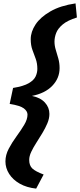

<svg xmlns="http://www.w3.org/2000/svg" viewBox="-20 -833 473 1131"><path d="M12 118Q12 80 31.5 43Q51 6 77 -29.5Q103 -65 122.5 -97.5Q142 -130 142 -158Q142 -178 120.5 -194.5Q99 -211 37 -221L57 -315Q119 -325 149.5 -343Q180 -361 190 -383Q200 -405 200 -427Q200 -460 190.5 -486Q181 -512 171 -539Q161 -566 161 -602Q161 -646 189.5 -689Q218 -732 277 -766Q336 -800 425 -813L433 -730Q378 -713 349.5 -689Q321 -665 311 -639Q301 -613 301 -588Q301 -564 308.5 -539.5Q316 -515 323.5 -488.5Q331 -462 331 -432Q331 -372 288 -327.5Q245 -283 168 -268Q218 -258 244.5 -229Q271 -200 271 -162Q271 -135 259 -106.5Q247 -78 229.5 -49Q212 -20 194 8Q176 36 164 61.5Q152 87 152 109Q152 142 170.5 159.5Q189 177 237 195L193 278Q137 272 96.5 249Q56 226 34 191.5Q12 157 12 118Z"/></svg>

Font: Radio Canada
Style: Italic
Weight: 400
Italic angle: -12°
Designer: Charles Daoud, Etienne Aubert Bonn, Alexandre Saumier Demers, Jacques Le Bailly
Foundry: Radio-Canada
Version: Version 2.104;gftools[0.9.28.dev5+ged2979d]